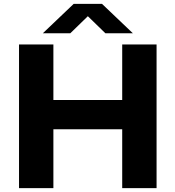

<svg xmlns="http://www.w3.org/2000/svg" viewBox="-20 -969 904 989"><path d="M78 0V-740H255V-454H609.5V-740H786.5V0H609.5V-303H255V0ZM200.5 -797.5 359.5 -949H505.5L664.5 -797.5H523L432.5 -885.5L342 -797.5Z"/></svg>

Font: Encode Sans Expanded Expanded
Style: Bold
Weight: 700
Width: 7
Designer: Multiple Designers
Foundry: Impallari Type
Version: Version 3.000; ttfautohint (v1.8.3) -l 8 -r 50 -G 200 -x 14 